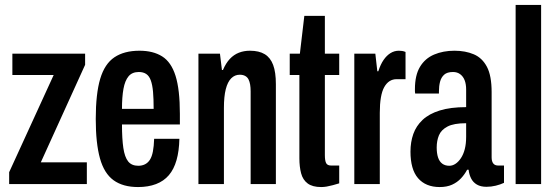

<svg xmlns="http://www.w3.org/2000/svg" viewBox="-20 -744 2252 776"><path d="M17 0V-48L197 -441H30V-527H324V-482L145 -88H331V0Z M538 12Q477 12 439 -15.5Q401 -43 384 -104Q367 -165 367 -263Q367 -365 385 -425.5Q403 -486 442.5 -512.5Q482 -539 544 -539Q599 -539 635.5 -516Q672 -493 689.5 -437.5Q707 -382 707 -284V-241H473Q473 -183 478.5 -146Q484 -109 498 -91.5Q512 -74 539 -74Q554 -74 566 -80Q578 -86 586 -98.5Q594 -111 598 -132Q602 -153 603 -183H705Q704 -134 693.5 -97Q683 -60 662.5 -36Q642 -12 610.5 0Q579 12 538 12ZM473 -304H601Q601 -345 598.5 -373Q596 -401 589.5 -419Q583 -437 571 -445Q559 -453 541 -453Q514 -453 499.5 -435.5Q485 -418 479 -385Q473 -352 473 -304Z M782 0V-527H869L877 -461H881Q893 -489 909 -506Q925 -523 945.5 -531Q966 -539 990 -539Q1027 -539 1050 -525Q1073 -511 1084 -481.5Q1095 -452 1095 -404V0H993V-375Q993 -390 991 -402Q989 -414 984.5 -423Q980 -432 971 -437Q962 -442 949 -442Q929 -442 914.5 -427.5Q900 -413 892.5 -383.5Q885 -354 885 -308V0Z M1278 12Q1243 12 1223.5 -2.5Q1204 -17 1197 -43.5Q1190 -70 1190 -104V-441H1151V-527H1192L1210 -680H1293V-527H1351V-441H1293V-117Q1293 -95 1298 -85Q1303 -75 1318 -75H1351V-3Q1338 1 1325 4.5Q1312 8 1300.5 10Q1289 12 1278 12Z M1412 0V-527H1497L1505 -456H1509Q1518 -484 1530.5 -502Q1543 -520 1558.5 -529.5Q1574 -539 1592 -539Q1599 -539 1605.5 -538Q1612 -537 1619 -534V-424H1583Q1567 -424 1554.5 -416Q1542 -408 1533 -392Q1524 -376 1519.5 -350Q1515 -324 1515 -288V0Z M1757 12Q1729 12 1707 3Q1685 -6 1669.5 -24Q1654 -42 1646.5 -69Q1639 -96 1639 -131Q1639 -170 1650.5 -202.5Q1662 -235 1688 -259.5Q1714 -284 1757.5 -297.5Q1801 -311 1864 -311V-382Q1864 -404 1858 -419.5Q1852 -435 1840 -444Q1828 -453 1811 -453Q1787 -453 1775 -442Q1763 -431 1758.5 -413.5Q1754 -396 1754 -374V-366H1658Q1657 -370 1657 -374.5Q1657 -379 1657 -384Q1657 -440 1677.5 -474Q1698 -508 1734.5 -523.5Q1771 -539 1817 -539Q1861 -539 1895 -524.5Q1929 -510 1948 -474Q1967 -438 1967 -372V-108Q1967 -92 1973.5 -83.5Q1980 -75 1993 -75H2017V-5Q2002 2 1983.5 6.5Q1965 11 1946 11Q1923 11 1907.5 2Q1892 -7 1884 -23Q1876 -39 1874 -58H1868Q1858 -39 1843 -23Q1828 -7 1807 2.5Q1786 12 1757 12ZM1796 -74Q1809 -74 1821 -82Q1833 -90 1843 -105Q1853 -120 1858.5 -141.5Q1864 -163 1864 -191V-246Q1814 -246 1788.5 -232.5Q1763 -219 1754 -197Q1745 -175 1745 -148Q1745 -124 1750.5 -107.5Q1756 -91 1767.5 -82.5Q1779 -74 1796 -74Z M2064 0V-724H2167V0Z"/></svg>

Font: Archivo ExtraCondensed SemiBold
Style: Regular
Weight: 600
Width: 2
Designer: Hector Gatti
Foundry: Omnibus-Type
Version: Version 2.001